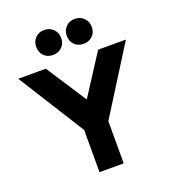

<svg xmlns="http://www.w3.org/2000/svg" viewBox="-162 -1044 1036 1163"><g transform="rotate(-20 356.0 -462.0)"><path d="M315 -785.5Q292 -763 257 -763Q222 -763 199.5 -785.5Q177 -808 177 -843Q177 -878 199.5 -901Q222 -924 257 -924Q292 -924 315 -901Q338 -878 338 -843Q338 -808 315 -785.5ZM455 -763Q419 -763 396.5 -785.5Q374 -808 374 -843Q374 -878 396.5 -901Q419 -924 455 -924Q489 -924 512 -900.5Q535 -877 535 -843Q535 -808 512 -785.5Q489 -763 455 -763ZM278 0V-272L9 -700H187L356 -440L524 -700H703L434 -272V0Z"/></g></svg>

Font: Overpass Heavy
Style: Regular
Weight: 900
Designer: Delve Withrington, Thomas Jockin
Foundry: Delve Fonts
Version: Version 3.000;DELV;Overpass